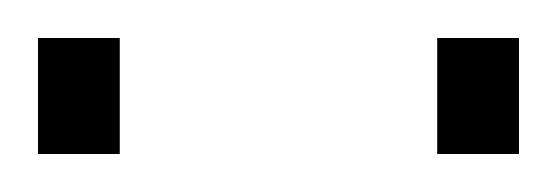

<svg xmlns="http://www.w3.org/2000/svg" viewBox="-20 -731 293 101"><path d="M0 -650V-711H43V-650ZM210 -650V-711H253V-650Z"/></svg>

Font: Saira Thin Thin
Style: Regular
Weight: 250
Version: Version 1.101